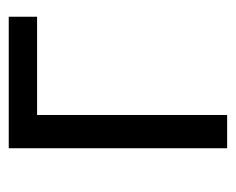

<svg xmlns="http://www.w3.org/2000/svg" viewBox="-70 -467 537 437"><g transform="rotate(-90 198.5 -248.5)"><path d="M378.9 -432.6H155.3V0H79.6V-497.1H378.9Z"/></g></svg>

Font: Bpm'online Open Sans
Style: Regular
Weight: 400
Foundry: Ascender Corporation
Version: Version 1.10